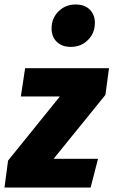

<svg xmlns="http://www.w3.org/2000/svg" viewBox="-50 -836 506 856"><path d="M420 -413 189 -128H387L354 0H-30L-14 -120L217 -406H43L62 -532H436ZM180 -709Q180 -755 211 -785.5Q242 -816 287 -816Q327 -816 350 -793.5Q373 -771 373 -734Q373 -688 342 -657.5Q311 -627 266 -627Q226 -627 203 -649.5Q180 -672 180 -709Z"/></svg>

Font: Fira Sans Condensed ExtraBold
Style: Italic
Weight: 800
Width: 3
Italic angle: -8°
Designer: bBox Type GmbH & Carrois Corporate GbR & Edenspiekermann AG
Foundry: bBox Type GmbH & Carrois Corporate GbR & Edenspiekermann AG
Version: Version 4.301